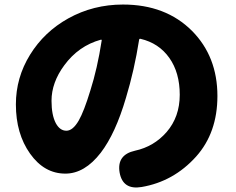

<svg xmlns="http://www.w3.org/2000/svg" viewBox="-20 -776 1040 846"><path d="M604 48Q521 62 507 -16Q494 -94 575 -112Q658 -130 714 -194Q772 -261 772 -358.5Q772 -456 726 -521Q680 -586 599 -605Q594 -606 593 -601Q572 -467 535 -345Q489 -188 424 -103Q353 -11 268 -11Q175 -11 112.5 -99Q50 -187 50 -316Q50 -434 112.5 -535Q175 -636 281 -695Q391 -756 522 -756Q710 -756 826 -640Q938 -527 938 -353Q938 -191 844 -86Q745 24 604 48ZM327 -245Q350 -285 378 -377Q409 -474 428 -597Q429 -602 424 -601Q326 -574 263 -488Q207 -412 207 -332Q207 -269 226 -233Q244 -200 272.5 -200Q301 -200 327 -245Z"/></svg>

Font: Resource Han Rounded JP Heavy
Style: Regular
Weight: 900
Designer: Cyano Hao (round all glyphs); Ryoko NISHIZUKA 西塚涼子 (kana, bopomofo & ideographs); Paul D. Hunt (Latin, Greek & Cyrillic)
Foundry: Cyano Hao
Version: 0.990